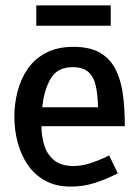

<svg xmlns="http://www.w3.org/2000/svg" viewBox="-20 -681 514 709"><path d="M241 8Q186 8 146.5 -14Q107 -36 82 -73Q57 -110 45 -156Q33 -202 33 -250Q33 -298 45 -344Q57 -390 82.5 -427Q108 -464 150 -486Q192 -508 251 -508Q314 -508 351.5 -485Q389 -462 408.5 -421.5Q428 -381 434.5 -328Q441 -275 441 -215H133Q133 -180 143 -146Q153 -112 179 -90Q205 -68 251 -68Q282 -68 312.5 -78Q343 -88 363 -97.5Q383 -107 383 -107L415 -41Q415 -41 390.5 -29Q366 -17 326.5 -4.5Q287 8 241 8ZM248 -433Q193 -433 168 -392Q143 -351 136 -285H342Q341 -329 334 -362.5Q327 -396 307 -414.5Q287 -433 248 -433ZM114 -661H389V-586H114Z"/></svg>

Font: Epunda Sans Medium
Style: Regular
Weight: 500
Designer: Simon Atzbach
Foundry: typofactur
Version: Version 2.204; ttfautohint (v1.8.4.7-5d5b)